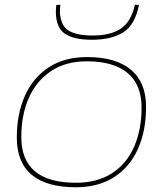

<svg xmlns="http://www.w3.org/2000/svg" viewBox="-20 -781 696 811"><path d="M300 10Q177 10 114 -42.5Q51 -95 51 -200Q51 -300 85.5 -377Q120 -454 186.5 -497Q253 -540 348 -540Q469 -540 533 -486.5Q597 -433 597 -330Q597 -228 562.5 -151.5Q528 -75 461.5 -32.5Q395 10 300 10ZM301 -9Q390 -9 452 -48.5Q514 -88 546 -160Q578 -232 578 -327Q578 -423 519 -472.5Q460 -522 347 -522Q258 -522 196 -481Q134 -440 102 -368Q70 -296 70 -202Q70 -9 301 -9ZM368 -613Q291 -613 253.5 -639Q216 -665 216 -732Q216 -739 216.5 -746.5Q217 -754 218 -760L235 -761Q234 -753 233.5 -745Q233 -737 233 -728Q237 -671 271 -651Q305 -631 371 -631Q446 -631 489.5 -659.5Q533 -688 550 -761L567 -760Q550 -675 500 -644Q450 -613 368 -613Z"/></svg>

Font: Georama Extended Thin
Style: Italic
Weight: 100
Width: 7
Italic angle: -9°
Designer: Jean-Baptiste Levee
Foundry: Production Type
Version: Version 1.000